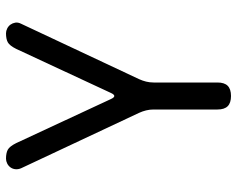

<svg xmlns="http://www.w3.org/2000/svg" viewBox="-95 -685 790 640"><g transform="rotate(-90 300.0 -365.0)"><path d="M300 10Q277 10 266 -1Q255 -12 255 -35V-248Q255 -261 252 -273Q249 -285 244 -296L59 -690Q55 -700 56 -709Q57 -718 62 -725Q67 -732 75 -736Q83 -740 91 -740Q110 -740 121 -734Q132 -728 143 -706L290 -390Q295 -379 300 -379Q305 -379 310 -390L457 -706Q468 -728 479 -734Q490 -740 509 -740Q517 -740 525 -736Q533 -732 538 -725Q543 -718 544.5 -709Q546 -700 541 -690L356 -296Q351 -285 348 -273Q345 -261 345 -248V-35Q345 -12 334 -1Q323 10 300 10Z"/></g></svg>

Font: Maple Mono NF CN
Style: Regular
Weight: 400
Monospace: yes
Designer: subframe7536
Version: Version 7.000